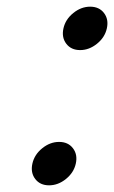

<svg xmlns="http://www.w3.org/2000/svg" viewBox="-20 -540 342 575"><path d="M85.5 -4Q71 -23 77 -50Q83 -77 106.5 -96Q130 -115 157 -115Q184 -115 198.5 -96Q213 -77 207 -50Q201 -23 177.5 -4Q154 15 127 15Q100 15 85.5 -4ZM178.5 -409Q164 -428 170 -455Q176 -482 199.5 -501Q223 -520 250 -520Q277 -520 291.5 -501Q306 -482 300 -455Q294 -428 270.5 -409Q247 -390 220 -390Q193 -390 178.5 -409Z"/></svg>

Font: Miedinger
Style: Italic
Weight: 400
Italic angle: -13°
Version: Version 001.000